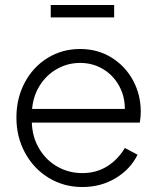

<svg xmlns="http://www.w3.org/2000/svg" viewBox="-20 -740 631 772"><path d="M46 -267Q46 -345 79.5 -408Q113 -471 171.5 -507Q230 -543 302 -543Q373 -543 428.5 -508.5Q484 -474 515 -416.5Q546 -359 546 -291Q546 -268 542 -247H108Q110 -188 138 -141.5Q166 -95 211.5 -69.5Q257 -44 311 -44Q367 -44 410.5 -71Q454 -98 482 -145L533 -118Q505 -60 445.5 -24Q386 12 311 12Q237 12 176.5 -24.5Q116 -61 81 -125Q46 -189 46 -267ZM482 -302Q482 -354 458 -396.5Q434 -439 393 -463Q352 -487 302 -487Q253 -487 210.5 -463.5Q168 -440 141 -398Q114 -356 109 -302ZM184 -720H439V-670H184Z"/></svg>

Font: BLUETTI 2.0 Extralight
Style: Roman
Weight: 200
Designer: Stijn de Vries
Foundry: tokotype
Version: Version 2.005;October 31, 2023;FontCreator 14.0.0.2814 64-bi